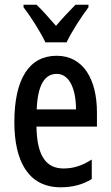

<svg xmlns="http://www.w3.org/2000/svg" viewBox="-20 -786 470 816"><path d="M173 -606H263C284 -651 326 -715 356 -755V-766H301C270 -734 251 -715 218 -676C189 -709 159 -744 135 -766H80V-755C114 -711 153 -648 173 -606ZM221 -549C103 -549 41 -449 41 -267C41 -106 97 10 238 10C287 10 331 -1 370 -25V-108C328 -81 291 -70 250 -70C173 -70 137 -128 135 -248H392V-309C392 -447 335 -549 221 -549ZM221 -472C276 -472 303 -406 303 -321H136C140 -425 170 -472 221 -472Z"/></svg>

Font: Noto Sans Myanmar UI ExtraCondensed Medium
Style: Regular
Weight: 500
Width: 2
Designer: Monotype Design Team
Foundry: Monotype Imaging Inc.
Version: Version 2.103